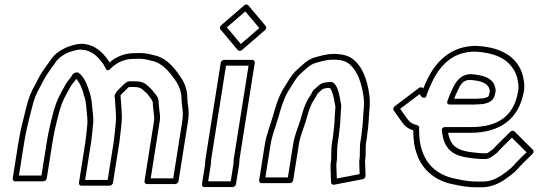

<svg xmlns="http://www.w3.org/2000/svg" viewBox="-20 -762 2362 835"><path d="M314.9 -447.5C314.9 -447.5 308.6 -446.1 307.6 -445.9C305.9 -445.5 304.3 -444.9 302.8 -444.2C300.1 -443 297.7 -440.7 296.3 -438.6L286.1 -423.2C278.2 -413.3 268.1 -402 261.7 -388.2C240.3 -351 226 -325.2 211.9 -273.3C198 -220.3 190 -186.3 181.9 -135L160.3 1.5H62.3L83.9 -135C92.5 -189.2 102 -226.8 116.3 -282.9C129.8 -338.7 135.6 -349.9 157.4 -389.6L174.6 -422.5C185.2 -440.9 196.6 -455.2 207.5 -471.7C213.2 -478.6 216.8 -483.6 219.9 -488.9C233.6 -511.3 264.4 -531.7 295.8 -539.9C296 -540 296.3 -540.1 296.5 -540.1C310.1 -544.5 322.3 -546.4 331.3 -546.5C381.4 -543.6 405.6 -515.1 428.3 -484.9C432.8 -477.8 436.2 -471.8 440.1 -464.1C440.1 -464.1 446.4 -446.5 460.9 -464.1C461.4 -464.7 461.9 -465.2 462.7 -465.6C463.7 -466.2 464.9 -467.2 465.6 -467.9C485.1 -487.1 517.2 -504.4 552.6 -505.5C566.2 -506.2 576.5 -506.5 584.2 -506.5C604.1 -506.5 623.2 -502.3 638.6 -497.9C638.9 -497.9 639.3 -497.8 639.5 -497.7C689.3 -488.1 722.5 -442.4 748.3 -404.1C760.1 -385.3 769.2 -360.4 769.4 -332.9C769.4 -328.5 769.7 -323.5 770.2 -318L771.3 -306C771.4 -305.8 771.4 -305.5 771.4 -305.3C774.9 -282.2 777.2 -263 772.7 -235L733.4 13.5H635.4L674.7 -235C678.7 -260.2 672.7 -276.2 671.9 -294.5C671.9 -294.7 671.8 -295.1 671.8 -295.3C671.1 -301.8 670.3 -309 670 -312.6C672 -336.5 657.4 -350.8 650.9 -358.5C641.2 -372 634.2 -379 621.6 -389.7C608.3 -402.5 591.8 -408.5 568.7 -408.5H543.7C542 -408.5 539.9 -408 538.5 -407.5C536.7 -407.3 535.2 -406.8 533.7 -406.2C522.4 -400.9 514.4 -390.7 511.2 -387.5C506 -382.9 494.5 -372.3 488.4 -364.9C488 -364.4 487.4 -363.6 487.1 -363.2L480.4 -352.2C478.7 -349.5 478.1 -346.3 478.4 -343.6C481.5 -319.5 481 -303.8 483.6 -276.1C485 -256.9 484.9 -240.1 483.7 -228.7C480.6 -208 480.4 -188.6 477.6 -171C477.5 -170.7 477.5 -170.3 477.5 -170C476.8 -161.7 475.7 -153 474.3 -144L448.3 20.5H350.3L376.3 -144C377.7 -152.7 378.8 -162.3 379.4 -169.5C380.5 -177.3 381.3 -184.3 382 -192.9L385 -224.4C388.1 -246.3 382 -282.6 381 -295.7C379.9 -315.4 376.5 -335.5 372.3 -351.8C372.2 -352 372.1 -352.3 372.1 -352.4C371.8 -355.6 371 -357 370.1 -358.4C361.7 -386.3 352.1 -413 334.6 -433.8C329.9 -439.4 324.8 -441.9 323.1 -443.8C321.1 -446.2 317.6 -447.5 314.9 -447.5ZM508.8 -229C508.8 -229.1 508.8 -229.4 508.9 -229.6C510.4 -244.1 510.4 -261.2 508.8 -281.9C506.5 -307.5 506.9 -320.8 504.1 -346L507.6 -351.8C511 -355.5 523.9 -367.9 526.5 -370.2C526.7 -370.3 527 -370.6 527.2 -370.9C532.6 -376.1 534.8 -379.3 540.7 -383.5H564.7C583.4 -383.5 594.2 -378.7 602.5 -370.5C602.7 -370.4 602.9 -370.2 603.1 -370C616 -359 621.2 -353.7 629.7 -341.8C629.8 -341.6 630 -341.3 630.2 -341.2C637.8 -332.2 646.1 -319.6 644.8 -311C644.6 -310.2 644.6 -308.9 644.6 -308C645.2 -302.3 645.6 -297.7 646.6 -289.1C647.7 -267.1 652.7 -253.5 649.7 -235L608.4 26C607.5 31.4 611.3 38.5 618.9 38.5H741.9C747.3 38.5 755.2 33.6 756.4 26L797.7 -235C802.7 -266.4 800.2 -287.8 796.5 -312.4L795.4 -324C795 -329.1 794.7 -333.5 794.7 -337.1C794.4 -369.8 784.1 -397.8 770.2 -419.9C744.4 -458.2 710 -509.8 648.5 -522.2C633 -526.6 611.3 -531.5 588.2 -531.5C579.9 -531.5 568.8 -531.2 555.5 -530.5C516.7 -529.3 481.5 -512.3 456.2 -490.6C454.6 -493.5 452.1 -497.7 450.1 -500.8C450 -501 449.8 -501.2 449.7 -501.4C426.2 -532.6 396 -568.5 336.1 -571.5C336 -571.5 335.7 -571.5 335.5 -571.5C322.3 -571.5 309.9 -569.3 292.7 -564C256.1 -554.1 218.4 -531.2 198.6 -499.1C196.3 -495.1 193.1 -490.6 188.4 -484.9C188.1 -484.6 187.7 -484 187.4 -483.6C176.6 -467.1 164.5 -452.3 152.7 -431.5L135.4 -398.4C113.8 -359.2 105.4 -341.2 91.7 -285.1C77.6 -229.4 67.6 -190.3 58.9 -135L35.3 14C34.4 19.4 38.2 26.5 45.8 26.5H168.8C174.2 26.5 182.1 21.6 183.3 14L206.9 -135C214.8 -185.3 222.6 -218.1 236.3 -270.7C249.8 -320.2 262.3 -342.2 283.6 -379.2C283.8 -379.5 284.1 -380.1 284.3 -380.6C288.7 -390.5 296.4 -398.8 305.5 -410.3C305.7 -410.6 306.1 -411 306.3 -411.4L311.1 -418.7C312.6 -417.5 314 -416.2 314.1 -416.2C327.8 -399.9 336.4 -378.2 344.4 -352.3C343.5 -348.9 343.7 -344.1 348.1 -340.5C351.7 -325.8 354.8 -308 355.8 -290.3C356.9 -275.8 362 -236.5 360 -224C360 -223.8 359.9 -223.5 359.9 -223.2L356.8 -191.1C356.1 -182.5 355.3 -175.3 354.3 -169C354.2 -168.8 354.2 -168.3 354.1 -168C353.6 -160.3 352.6 -152.3 351.3 -144L323.3 33C322.4 38.4 326.2 45.5 333.8 45.5H456.8C462.2 45.5 470.1 40.6 471.3 33L499.3 -144C500.8 -153.6 501.8 -161.6 502.7 -171.5C505.5 -190.3 506.2 -212.5 508.8 -229Z M896.5 -44C898 -53.5 897.6 -63.8 898.7 -71L963 -476.5H1061L996.1 -67C996 -66.3 995.9 -65.3 996 -64.8C996.1 -58.2 995.6 -51.3 994.5 -44L983.3 26.5H885.3ZM871.5 -44 858.3 39C857.5 44.4 861.3 51.5 868.8 51.5H991.8C997.2 51.5 1005.1 46.6 1006.3 39L1019.5 -44C1020.8 -52.6 1021.4 -58.3 1021.3 -68.1L1088 -489C1088.8 -494.4 1085 -501.5 1077.4 -501.5H954.4C949.1 -501.5 941.1 -496.6 940 -489L873.7 -71C872.1 -60.4 872.4 -49.6 871.5 -44ZM966.5 -643 1046.8 -712.3 1107.7 -640 1027.4 -570.7ZM941.4 -651.8C937 -648 934.1 -639.5 938.6 -634.2L1014.3 -544.2C1017.5 -540.4 1025.8 -538.8 1032 -544.2L1132.8 -631.2C1137.2 -635 1140.1 -643.5 1135.6 -648.8L1059.9 -738.8C1056.7 -742.6 1048.4 -744.2 1042.2 -738.8Z M1400.2 -403.9C1394.7 -402.6 1381.3 -404.1 1366.7 -390.7C1361.6 -386.6 1352.9 -379 1350.7 -376.9C1338.3 -367.6 1338.3 -361.7 1336.4 -358.3C1331.1 -350.1 1328.1 -345 1325.2 -339.7L1314.6 -322.1C1314.4 -321.7 1314.1 -321.2 1314 -321C1300.5 -293.6 1292.7 -262.5 1285 -235.9C1273.5 -201.6 1260.7 -171.9 1254.6 -133L1232 9.5H1134L1156.6 -133C1163 -173.8 1178.7 -211 1189.9 -249.4C1201.4 -291 1214.4 -332.8 1231.8 -362.7C1252.6 -394.5 1266.8 -423.9 1289 -443.2C1289.3 -443.4 1289.6 -443.7 1289.8 -443.9C1294 -448 1306.5 -459.1 1315.8 -467.2C1326.5 -476.4 1340.1 -485.4 1354.7 -488.9C1377.8 -495.2 1401.7 -502.5 1425.6 -502.5C1476.8 -502.5 1493.6 -492.8 1516 -466.2C1542.6 -434.6 1557.8 -378.5 1562.6 -327.3C1563 -316.7 1562.9 -307.1 1562.4 -295.8L1560.3 -270C1558 -242.1 1558.2 -219 1553.8 -191C1553.7 -190.7 1553.7 -190.4 1553.6 -190.2C1552.8 -180.4 1551.7 -171.7 1550.5 -164L1545.7 -134C1545.6 -133.2 1545.6 -132.2 1545.6 -131.6C1545.8 -125.4 1545.7 -118.6 1545.1 -111C1545.1 -110.7 1545.1 -110.3 1545.1 -110.1L1544.9 -90.2C1544.8 -81.4 1544.1 -73.3 1543 -66L1542.3 -62C1542.2 -61.2 1542.2 -60.2 1542.2 -59.6L1544.1 -4.8L1444.7 14.3L1442.8 -41.1C1442.9 -48.6 1443.6 -57.4 1445 -66C1445.5 -69.6 1445.7 -73.7 1445.7 -78L1445.9 -97.6C1446.6 -113.3 1446.4 -125.9 1449 -142L1452.5 -164C1453.7 -172 1454.8 -181.6 1455.5 -189.5C1461.3 -226.5 1460.4 -255.9 1463 -287.4C1465.3 -303 1463.1 -311.2 1460.7 -321.1C1457.4 -343.8 1451 -377.2 1436.9 -395.4C1426.9 -409.8 1410.8 -404.5 1410.1 -404.5H1404.1C1402.8 -404.5 1401.2 -404.2 1400.2 -403.9ZM1401.7 -379.5H1406.1C1408.1 -379.5 1411.5 -379.6 1415.4 -379C1425.2 -366.8 1432.6 -334.9 1435.7 -313.4C1435.7 -313.2 1435.8 -312.7 1435.9 -312.4C1438.7 -300.8 1439.7 -297.9 1438 -287C1437.9 -286.8 1437.9 -286.4 1437.8 -286.1C1434.9 -251.7 1435.8 -222.6 1430.4 -189C1430.4 -188.8 1430.3 -188.3 1430.3 -188C1429.6 -179.7 1428.7 -171.7 1427.5 -164L1424 -142C1421 -123.3 1421.3 -110.2 1420.6 -94.4L1420.4 -74C1420.4 -70.3 1420.2 -67.7 1420 -66C1418.4 -55.9 1417.6 -46.7 1417.5 -36.9L1419.8 31.3C1420 38.2 1426 42.6 1432.9 41.3L1557.7 17.3C1563.9 16.1 1570.1 9.6 1569.9 2.6L1567.5 -63.2L1568 -66C1569.3 -74.7 1570.1 -83.9 1570.2 -93.8L1570.4 -113.4C1570.9 -120.7 1571.2 -127.1 1570.9 -135.2L1575.5 -164C1576.8 -172.5 1577.7 -180 1578.8 -191.4C1583.4 -221 1583.4 -245.5 1585.5 -272L1587.7 -298.2C1588.3 -311 1588.4 -321.9 1587.9 -332.5C1587.9 -332.6 1587.9 -332.9 1587.9 -333C1582.9 -387.4 1567.6 -446.9 1536.5 -483.8C1511.2 -513.8 1485 -527.5 1429.5 -527.5C1401 -527.5 1373.4 -518.9 1352 -513.1C1331.6 -508.2 1313.6 -495.8 1301 -484.8C1291.4 -476.6 1279.9 -466.5 1273.8 -460.5C1245.8 -435.9 1229.3 -401.5 1211 -373.6C1210.9 -373.4 1210.7 -373.1 1210.6 -372.9C1190 -338 1177.1 -294.1 1165.6 -252.6C1155.2 -216.8 1138.6 -177.7 1131.6 -133L1107 22C1106.2 27.4 1110 34.5 1117.5 34.5H1240.5C1245.9 34.5 1253.8 29.6 1255 22L1279.6 -133C1285.1 -168.2 1297.4 -197 1309.1 -232.1C1317.4 -260.4 1324.4 -288.1 1336.2 -312.5L1346.7 -329.9C1346.8 -330.1 1346.9 -330.4 1347.1 -330.6C1349.6 -335.4 1353 -341 1357.2 -347.4C1357.3 -347.6 1357.5 -347.9 1357.6 -348.1C1359.9 -352 1360.9 -354.2 1362.3 -356.6C1363.3 -357.2 1364.5 -358.1 1365.5 -359C1368.6 -362.2 1374.9 -367.7 1383.8 -374.8C1384.6 -375.5 1383.5 -374.5 1384.3 -375.2C1387.1 -376.1 1397.1 -378.4 1401.7 -379.5Z M2083.1 -309.9C2098.7 -313.6 2126.3 -320.4 2131.8 -348.9C2133.8 -355.8 2134.4 -359.2 2135.5 -366C2135.7 -367.7 2135.6 -369.7 2135.2 -371C2135.3 -371.9 2135.2 -372.9 2135.2 -373.4C2128.6 -425 2079.8 -435.2 2029.6 -439.5C2029.3 -439.5 2028.9 -439.5 2028.6 -439.5C1980.6 -439.5 1959.9 -402.6 1945.9 -371.7C1936.8 -352.6 1931.7 -338.8 1925.8 -322.5C1924.6 -319.1 1921.7 -307.5 1935.7 -307.5H2045.7C2057.2 -307.5 2072 -309.5 2080 -309.5C2081 -309.5 2082.3 -309.7 2083.1 -309.9ZM2082.4 -334.5C2073.1 -334.3 2057.7 -332.5 2049.7 -332.5H1955C1958.2 -340.8 1962.7 -351.9 1968.7 -364.3C1982.9 -395.8 1993.5 -414.1 2024.1 -414.5C2073.5 -410.2 2104.8 -401.1 2109.9 -367.8C2109.9 -367.8 2109.6 -368.8 2110.1 -363.5C2109.6 -360.8 2108.1 -354 2107.4 -352.1C2107.3 -351.6 2107 -350.7 2106.9 -350C2105.5 -340.7 2100.9 -339 2082.4 -334.5ZM2233.9 -368.7C2216.1 -256.4 2145.6 -209.5 2030.2 -209.5H1916.2C1914.4 -209.5 1900.1 -209.8 1901.6 -194C1906.4 -141.4 1927 -101 1977.7 -85.1C2002.3 -76.4 2029.3 -74.3 2055.8 -71.6C2060.4 -70.9 2066.1 -70.5 2071.2 -70.5H2090.2C2100.3 -70.5 2108.4 -74.1 2114.2 -77.6C2114.4 -77.7 2114.7 -77.9 2114.9 -78C2118 -80.1 2134.2 -91.1 2141.2 -97.2C2141.9 -97.7 2142.7 -98.6 2143.1 -99.1C2151.7 -109.5 2159 -116.6 2168.5 -125.9L2206.2 -163.3L2270.1 -99.7C2250.4 -80.6 2231.9 -63.4 2213.4 -42.2C2202.2 -28.9 2174 -8.4 2157.2 2.9C2134.3 17.2 2110.2 27.5 2078.6 27.5H2054.6C2020.1 27.5 1992.8 22.4 1962.9 15.7C1888.3 2.2 1838.4 -41.2 1818.1 -100.6C1818.1 -100.8 1818 -101 1817.9 -101.1C1806.6 -129 1803.2 -159 1802.5 -197.3C1802.4 -200.2 1802.6 -202.4 1803 -205C1803.9 -210.9 1800.3 -216 1795.1 -217.2C1774.4 -222 1761.4 -230.4 1751.3 -245.1L1720.4 -288.7L1804.7 -352.6L1812.8 -341.6C1812.8 -341.6 1832.1 -325.8 1835.9 -350L1836.2 -351.6C1850.2 -387.8 1866.8 -425.1 1885.5 -451.9C1922.8 -503 1969.4 -537.2 2046.8 -537.5C2127.5 -533.4 2181.6 -508.8 2210.9 -463.9C2222.1 -448.4 2229.9 -428.1 2232.4 -406.7C2232.4 -406.2 2232.5 -405.6 2232.6 -405.2C2235.1 -395.6 2235.6 -383.7 2233.9 -368.7ZM2259 -369.3C2261 -386.1 2260.6 -400.7 2257.4 -414C2254.6 -437.6 2245.4 -462.4 2232.6 -480.1C2198.9 -531.5 2135.5 -558.5 2051.7 -562.5C2051.5 -562.5 2051.3 -562.5 2051.1 -562.5C1963.9 -562.5 1907.1 -521 1865.6 -464.1C1847.7 -438.4 1833.1 -407.4 1820.5 -376.7L1819.2 -378.4C1815.5 -383.3 1807.7 -383.9 1802 -379.5L1696.3 -299.5C1690.3 -295 1688.6 -286.9 1692.2 -281.8L1729.7 -228.9C1741 -212.4 1756.7 -201.3 1777.2 -195.1C1777.2 -195.1 1777.2 -194 1777.2 -192.7C1777.9 -153.9 1781.1 -121.6 1794.1 -89.1C1817 -23.1 1873.3 25.6 1954.2 40.3C1983.6 46.8 2013.8 52.5 2050.7 52.5H2074.7C2112.6 52.5 2143.4 39 2168.7 23.1C2187 10.9 2215.9 -9.3 2231.6 -27.8C2251.1 -50.2 2273.9 -70.8 2296.2 -92.9C2301 -97.6 2302.3 -105.8 2297.6 -110.5L2217.3 -190.5C2212.8 -195 2204.6 -194.3 2199.4 -189.1L2152 -142.1C2142.9 -133.1 2136.2 -126.8 2125.4 -114.1C2122.2 -111.4 2105.9 -99.9 2103.3 -98.2C2099.4 -95.9 2099.6 -95.5 2094.1 -95.5H2075.1C2070.9 -95.5 2067.4 -95.7 2062.8 -96.4C2034.6 -99.3 2010.9 -101.2 1989 -108.9C1952 -120.6 1935.5 -145 1928.8 -184.5H2026.2C2150.3 -184.5 2238.7 -241.1 2259 -369.3Z"/></svg>

Font: Tape
Style: Regular
Weight: 500
Foundry: Cannot Into Space Fonts
Version: Version 0.97